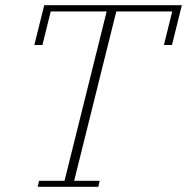

<svg xmlns="http://www.w3.org/2000/svg" viewBox="-20 -718 719 738"><path d="M130 -23H228L390 -674H175L143 -545H112L150 -698H679L641 -545H610L642 -674H427L265 -23H363L358 0H125Z"/></svg>

Font: IBM Plex Serif ExtraLight
Style: Italic
Weight: 200
Italic angle: -14°
Designer: Mike Abbink, Paul van der Laan, Pieter van Rosmalen
Foundry: Bold Monday
Version: Version 2.5